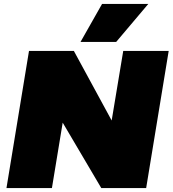

<svg xmlns="http://www.w3.org/2000/svg" viewBox="-20 -960 881 980"><path d="M13 0 128 -700H357L550 -345L609 -700H841L726 0H497L300 -334L245 0ZM391 -746 501 -940H737L573 -746Z"/></svg>

Font: Georama Extended Black
Style: Italic
Weight: 900
Width: 7
Italic angle: -9°
Designer: Jean-Baptiste Levee
Foundry: Production Type
Version: Version 1.000